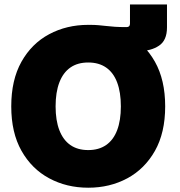

<svg xmlns="http://www.w3.org/2000/svg" viewBox="-20 -852 827 882"><path d="M393.6 -621.1V-737.8Q414.6 -737.8 431.9 -736.3Q449.2 -734.9 467.3 -732.7Q485.4 -730.5 507.8 -729Q530.3 -727.5 561.5 -727.5Q577.1 -727.5 577.1 -743.2V-831.5H747.1V-726.1Q747.1 -666.5 710.4 -642.1Q673.8 -617.7 621.1 -617.7Q592.8 -617.7 564.2 -618.2Q535.6 -618.7 507.3 -619.4Q479 -620.1 450.4 -620.6Q421.9 -621.1 393.6 -621.1ZM385.3 10.3Q286.1 10.3 205.8 -33Q125.5 -76.2 78.6 -159.4Q31.7 -242.7 31.7 -363.3Q31.7 -484.9 78.6 -568.4Q125.5 -651.9 205.8 -694.8Q286.1 -737.8 385.3 -737.8Q484.4 -737.8 564.5 -694.8Q644.5 -651.9 691.7 -568.4Q738.8 -484.9 738.8 -363.3Q738.8 -242.2 691.7 -158.9Q644.5 -75.7 564.5 -32.7Q484.4 10.3 385.3 10.3ZM385.3 -162.6Q434.1 -162.6 467.5 -185.8Q501 -209 518.1 -253.9Q535.2 -298.8 535.2 -363.3Q535.2 -428.2 518.1 -473.4Q501 -518.6 467.5 -541.7Q434.1 -564.9 385.3 -564.9Q336.4 -564.9 303.2 -541.7Q270 -518.6 252.7 -473.4Q235.4 -428.2 235.4 -363.3Q235.4 -298.8 252.7 -253.9Q270 -209 303.2 -185.8Q336.4 -162.6 385.3 -162.6Z"/></svg>

Font: Inter 17pt Black
Style: Regular
Weight: 900
Version: Version 4.001;git-66647c0bb